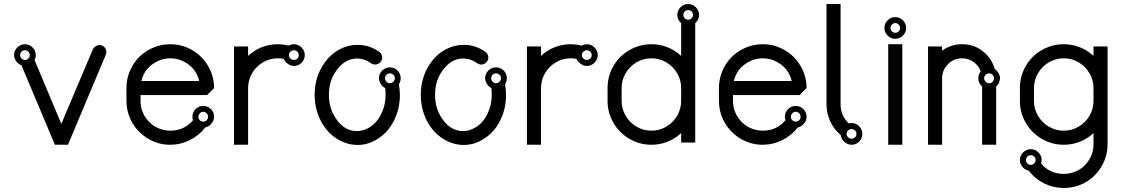

<svg xmlns="http://www.w3.org/2000/svg" viewBox="-20 -720 5578 955"><path d="M50 -446Q50 -430 61 -415Q72 -400 87 -395L253 0H318L506 -447Q509 -454 509 -461Q509 -476 499 -486Q489 -496 474 -496Q465 -496 455.5 -490Q446 -484 442 -475L285 -104L152 -421Q158 -433 158 -446Q158 -468 142 -484Q126 -500 104 -500Q82 -500 66 -484Q50 -468 50 -446ZM87 -463Q94 -470 104 -470Q114 -470 121 -463Q128 -456 128 -446Q128 -436 121 -429Q114 -422 104 -422Q94 -422 87 -429Q80 -436 80 -446Q80 -456 87 -463Z M609 -282V-218Q609 -169 629.5 -125.5Q650 -82 687 -51Q724 -20 771 -7Q798 0 827 0Q878 0 924 -23Q970 -46 1001 -86Q1019 -90 1032 -105.5Q1045 -121 1045 -139Q1045 -162 1029 -177.5Q1013 -193 991 -193Q969 -193 953 -177.5Q937 -162 937 -139Q937 -131 940 -122Q896 -70 827 -70Q808 -70 789 -75Q740 -88 709.5 -128Q679 -168 679 -218V-247H827H1010L1045 -282Q1045 -340 1015.5 -391Q986 -442 935.5 -471Q885 -500 827 -500Q769 -500 718 -471Q667 -442 638 -391Q609 -340 609 -282ZM901 -410Q956 -379 971 -317H827H683Q698 -379 753 -410Q787 -430 827 -430Q867 -430 901 -410ZM974 -156.5Q981 -164 991 -164Q1001 -164 1008 -156.5Q1015 -149 1015 -139Q1015 -129 1008 -122Q1001 -115 991 -115Q981 -115 974 -122Q967 -129 967 -139Q967 -149 974 -156.5Z M1442 -500Q1428 -500 1416 -493Q1389 -500 1362 -500Q1304 -500 1253 -471Q1232 -459 1214 -442V-489H1144V-282V0H1214V-282Q1214 -322 1234 -356Q1254 -390 1288 -410Q1322 -430 1362 -430Q1377 -430 1391 -427Q1397 -413 1411.5 -402.5Q1426 -392 1442 -392Q1464 -392 1480 -408Q1496 -424 1496 -446Q1496 -468 1480 -484Q1464 -500 1442 -500ZM1424.5 -463Q1432 -470 1442 -470Q1452 -470 1459 -463Q1466 -456 1466 -446Q1466 -436 1459 -429Q1452 -422 1442 -422Q1432 -422 1424.5 -429Q1417 -436 1417 -446Q1417 -456 1424.5 -463Z M1759 -497Q1712 -497 1669 -474.5Q1626 -452 1596 -410Q1545 -340 1545 -248Q1545 -166 1587 -99Q1617 -52 1663 -25.5Q1709 1 1759 1Q1809 1 1853 -26Q1908 -58 1938.5 -118Q1969 -178 1969 -247Q1969 -274 1964 -301Q1973 -314 1973 -331Q1973 -353 1957.5 -369Q1942 -385 1919.5 -385Q1897 -385 1881 -369Q1865 -353 1865 -331Q1865 -317 1874 -302.5Q1883 -288 1896 -282Q1898 -266 1898 -249Q1898 -197 1876 -152.5Q1854 -108 1817 -86Q1787 -68 1755 -68Q1690 -68 1647 -136Q1616 -185 1616 -248Q1616 -319 1653 -369Q1696 -429 1756 -429Q1792 -429 1825 -406Q1834 -399 1846 -399Q1860 -399 1870.5 -409.5Q1881 -420 1881 -434Q1881 -452 1865 -463Q1817 -497 1759 -497ZM1902 -348Q1909 -355 1919 -355Q1929 -355 1936.5 -348Q1944 -341 1944 -331Q1944 -321 1936.5 -313.5Q1929 -306 1919 -306Q1909 -306 1902 -313.5Q1895 -321 1895 -331Q1895 -341 1902 -348Z M2287 -497Q2240 -497 2197 -474.5Q2154 -452 2124 -410Q2073 -340 2073 -248Q2073 -166 2115 -99Q2145 -52 2191 -25.5Q2237 1 2287 1Q2337 1 2381 -26Q2436 -58 2466.5 -118Q2497 -178 2497 -247Q2497 -274 2492 -301Q2501 -314 2501 -331Q2501 -353 2485.5 -369Q2470 -385 2447.5 -385Q2425 -385 2409 -369Q2393 -353 2393 -331Q2393 -317 2402 -302.5Q2411 -288 2424 -282Q2426 -266 2426 -249Q2426 -197 2404 -152.5Q2382 -108 2345 -86Q2315 -68 2283 -68Q2218 -68 2175 -136Q2144 -185 2144 -248Q2144 -319 2181 -369Q2224 -429 2284 -429Q2320 -429 2353 -406Q2362 -399 2374 -399Q2388 -399 2398.5 -409.5Q2409 -420 2409 -434Q2409 -452 2393 -463Q2345 -497 2287 -497ZM2430 -348Q2437 -355 2447 -355Q2457 -355 2464.5 -348Q2472 -341 2472 -331Q2472 -321 2464.5 -313.5Q2457 -306 2447 -306Q2437 -306 2430 -313.5Q2423 -321 2423 -331Q2423 -341 2430 -348Z M2899 -500Q2885 -500 2873 -493Q2846 -500 2819 -500Q2761 -500 2710 -471Q2689 -459 2671 -442V-489H2601V-282V0H2671V-282Q2671 -322 2691 -356Q2711 -390 2745 -410Q2779 -430 2819 -430Q2834 -430 2848 -427Q2854 -413 2868.5 -402.5Q2883 -392 2899 -392Q2921 -392 2937 -408Q2953 -424 2953 -446Q2953 -468 2937 -484Q2921 -500 2899 -500ZM2881.5 -463Q2889 -470 2899 -470Q2909 -470 2916 -463Q2923 -456 2923 -446Q2923 -436 2916 -429Q2909 -422 2899 -422Q2889 -422 2881.5 -429Q2874 -436 2874 -446Q2874 -456 2881.5 -463Z M3349 -646Q3349 -621 3368 -605V-442Q3350 -459 3329 -471Q3278 -500 3220 -500Q3162 -500 3111 -471Q3060 -442 3031 -391.5Q3002 -341 3002 -282V-218Q3002 -159 3031.5 -108.5Q3061 -58 3111.5 -29Q3162 0 3220 0Q3278 0 3329 -29Q3350 -41 3368 -58V-11H3438V-218V-282V-605Q3457 -621 3457 -646Q3457 -668 3441 -684Q3425 -700 3403 -700Q3381 -700 3365 -684Q3349 -668 3349 -646ZM3386 -663Q3393 -670 3403 -670Q3413 -670 3420 -663Q3427 -656 3427 -646Q3427 -636 3420 -629Q3413 -622 3403 -622Q3393 -622 3386 -629Q3379 -636 3379 -646Q3379 -656 3386 -663ZM3368 -282V-218Q3368 -178 3348 -144Q3328 -110 3294 -90Q3260 -70 3220 -70Q3180 -70 3146 -90Q3112 -110 3092 -144Q3072 -178 3072 -218V-282Q3072 -322 3092 -356Q3112 -390 3146 -410Q3180 -430 3220 -430Q3260 -430 3294 -410Q3328 -390 3348 -356Q3368 -322 3368 -282Z M3556 -282V-218Q3556 -169 3576.5 -125.5Q3597 -82 3634 -51Q3671 -20 3718 -7Q3745 0 3774 0Q3825 0 3871 -23Q3917 -46 3948 -86Q3966 -90 3979 -105.5Q3992 -121 3992 -139Q3992 -162 3976 -177.5Q3960 -193 3938 -193Q3916 -193 3900 -177.5Q3884 -162 3884 -139Q3884 -131 3887 -122Q3843 -70 3774 -70Q3755 -70 3736 -75Q3687 -88 3656.5 -128Q3626 -168 3626 -218V-247H3774H3957L3992 -282Q3992 -340 3962.5 -391Q3933 -442 3882.5 -471Q3832 -500 3774 -500Q3716 -500 3665 -471Q3614 -442 3585 -391Q3556 -340 3556 -282ZM3848 -410Q3903 -379 3918 -317H3774H3630Q3645 -379 3700 -410Q3734 -430 3774 -430Q3814 -430 3848 -410ZM3921 -156.5Q3928 -164 3938 -164Q3948 -164 3955 -156.5Q3962 -149 3962 -139Q3962 -129 3955 -122Q3948 -115 3938 -115Q3928 -115 3921 -122Q3914 -129 3914 -139Q3914 -149 3921 -156.5Z M4091 -700V-201Q4091 -157 4109.5 -116.5Q4128 -76 4162 -48Q4164 -28 4180 -14Q4196 0 4216 0Q4238 0 4253.5 -16Q4269 -32 4269 -54Q4269 -76 4253.5 -92Q4238 -108 4216 -108Q4209 -108 4202 -106Q4161 -145 4161 -201V-700ZM4198.5 -71Q4206 -78 4216 -78Q4226 -78 4233 -71Q4240 -64 4240 -54Q4240 -44 4233 -37Q4226 -30 4216 -30Q4206 -30 4198.5 -37Q4191 -44 4191 -54Q4191 -64 4198.5 -71Z M4471 -543Q4487 -559 4487 -581Q4487 -603 4471 -619Q4455 -635 4433 -635Q4411 -635 4395 -619Q4379 -603 4379 -581Q4379 -559 4395 -543Q4411 -527 4433 -527Q4455 -527 4471 -543ZM4416 -598Q4423 -605 4433 -605Q4443 -605 4450 -598Q4457 -591 4457 -581Q4457 -571 4450 -564Q4443 -557 4433 -557Q4423 -557 4416 -564Q4409 -571 4409 -581Q4409 -591 4416 -598ZM4398 -500V0H4468V-500Z M4666 -331Q4666 -370 4694.5 -400Q4723 -430 4765 -430Q4798 -430 4823 -411.5Q4848 -393 4858 -365Q4846 -350 4846 -331Q4846 -306 4865 -290V0H4935V-290Q4953 -306 4954 -331Q4954 -343 4946.5 -356.5Q4939 -370 4928 -376Q4914 -428 4870 -464Q4826 -500 4765 -500Q4710 -500 4666 -468V-489H4596V0H4666ZM4882.5 -348Q4890 -355 4900 -355Q4910 -355 4917 -348Q4924 -341 4924 -331Q4924 -321 4917 -313.5Q4910 -306 4900 -306Q4890 -306 4882.5 -313.5Q4875 -321 4875 -331Q4875 -341 4882.5 -348Z M5053 -282V-218Q5053 -159 5082.5 -108.5Q5112 -58 5162.5 -29Q5213 0 5271 0Q5329 0 5380 -29Q5401 -41 5419 -58V-3Q5419 48 5388.5 87.5Q5358 127 5309 140Q5290 145 5271 145Q5202 145 5158 93Q5161 85 5161 76Q5161 54 5145 38Q5129 22 5107 22Q5085 22 5069 38Q5053 54 5053 76Q5053 95 5066 110.5Q5079 126 5097 129Q5128 170 5174 192.5Q5220 215 5271 215Q5300 215 5327 208Q5399 189 5444 130Q5489 71 5489 -3V-132V-489H5419V-442Q5401 -459 5380 -471Q5329 -500 5271 -500Q5213 -500 5162 -471Q5111 -442 5082 -391.5Q5053 -341 5053 -282ZM5419 -282V-218Q5419 -178 5399 -144Q5379 -110 5345 -90Q5311 -70 5271 -70Q5231 -70 5197 -90Q5163 -110 5143 -144Q5123 -178 5123 -218V-282Q5123 -322 5143 -356Q5163 -390 5197 -410Q5231 -430 5271 -430Q5311 -430 5345 -410Q5379 -390 5399 -356Q5419 -322 5419 -282ZM5090 59Q5097 52 5107 52Q5117 52 5124 59Q5131 66 5131 76Q5131 86 5124 93Q5117 100 5107 100Q5097 100 5090 93Q5083 86 5083 76Q5083 66 5090 59Z"/></svg>

Font: Sakbunderan
Style: Regular
Weight: 400
Version: Version 1.00